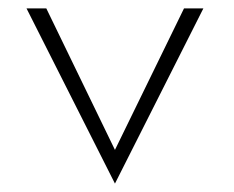

<svg xmlns="http://www.w3.org/2000/svg" viewBox="-20 -471 555 456"><path d="M43 -451 253 -35 463 -451H417L253 -115L90 -451Z"/></svg>

Font: Charger Sport
Style: HLNrw
Weight: 100
Designer: Jasper
Foundry: Cannot Into Space Fonts
Version: Version 1.1